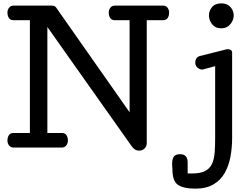

<svg xmlns="http://www.w3.org/2000/svg" viewBox="-20 -870 1437 1132"><path d="M801.3 18.1Q785.6 18.1 774.7 10.5Q763.7 2.9 756.3 -7.8L259.3 -710.9V-85.9H345.2Q363.8 -85.9 372.1 -72.8Q380.4 -59.6 380.4 -41Q380.4 -24.9 370.8 -12.5Q361.3 0 344.2 0H60.1Q43 0 33.4 -12.5Q23.9 -24.9 23.9 -41Q23.9 -59.6 32.2 -72.8Q40.5 -85.9 59.1 -85.9H156.2V-751H59.1Q40.5 -751 32.2 -764.4Q23.9 -777.8 23.9 -795.9Q23.9 -812 33.4 -824.5Q43 -836.9 60.1 -836.9H286.1Q306.6 -836.9 314.9 -819.8L744.1 -208V-751H656.2Q637.7 -751 629.4 -764.4Q621.1 -777.8 621.1 -795.9Q621.1 -812 630.6 -824.5Q640.1 -836.9 657.2 -836.9H941.4Q958.5 -836.9 967.8 -824.5Q977.1 -812 977.1 -795.9Q977.1 -777.8 969 -764.4Q960.9 -751 942.4 -751H845.2V-25.9Q845.2 -7.3 832.3 5.4Q819.3 18.1 801.3 18.1ZM1130.4 242.2Q1062.5 242.2 1029.5 220Q996.6 197.8 996.6 128.4Q996.6 120.1 995.6 112.8Q994.6 105.5 994.6 99.1Q994.6 70.3 1003.9 54.7Q1013.2 39.1 1042.5 39.1Q1086.4 39.1 1086.4 87.9V152.8H1112.3Q1162.1 152.8 1189.9 137.9Q1217.8 123 1230.2 95.5Q1242.7 67.9 1245.6 29.5Q1248.5 -8.8 1248.5 -56.2V-480L1178.2 -460.9Q1175.3 -460 1171.4 -460Q1156.7 -460 1144 -471.9Q1131.3 -483.9 1131.3 -499Q1131.3 -532.7 1159.2 -540L1315.4 -579.1Q1319.3 -580.1 1323.2 -580.1Q1334.5 -580.1 1341.6 -574.7Q1348.6 -569.3 1348.6 -558.1V-56.2Q1348.6 0 1338.9 53.2Q1329.1 106.4 1305.2 149.2Q1281.2 191.9 1238.8 217Q1196.3 242.2 1130.4 242.2ZM1285.2 -703.1Q1249.5 -703.1 1230.7 -727.1Q1211.9 -751 1211.9 -779.3Q1211.9 -806.2 1230 -828.1Q1248 -850.1 1286.1 -850.1Q1319.8 -850.1 1338.9 -828.4Q1357.9 -806.6 1357.9 -779.3Q1357.9 -751 1337.9 -727.1Q1317.9 -703.1 1285.2 -703.1Z"/></svg>

Font: Cutive
Style: Regular
Weight: 400
Version: Version 1.100; ttfautohint (v1.8.4.7-5d5b)